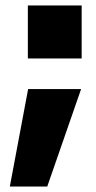

<svg xmlns="http://www.w3.org/2000/svg" viewBox="-20 -520 352 703"><path d="M82 -306H279V-500H82ZM16 163H153L277 -194H83Z"/></svg>

Font: Aspekta 850
Style: Regular
Weight: 850
Designer: Ivo Dolenc
Version: Version 2.000